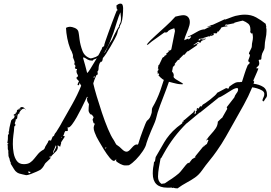

<svg xmlns="http://www.w3.org/2000/svg" viewBox="-20 -864 1497 1062"><path d="M125 105Q119 103 116 103Q114 102 111.5 102Q109 102 107 101Q85 97 74.5 90Q64 83 57.5 71.5Q51 60 40 43L39 38L40 37Q36 30 34.5 24Q33 18 32 12Q25 0 27 -14L25 -18H26V-31Q22 -39 23 -46V-60L22 -59V-68Q22 -71 24 -69L27 -71L21 -75H19Q23 -79 23.5 -94.5Q24 -110 24 -117L29 -124Q28 -126 28 -131Q28 -137 29 -138L31 -139L30 -141V-142Q30 -147 32.5 -158.5Q35 -170 38 -182Q41 -194 42 -198Q50 -207 53 -208Q56 -209 57.5 -211Q59 -213 62 -224L57 -225L56 -227V-230L67 -236Q68 -238 68 -243Q67 -245 70 -247L71 -246Q70 -244 69.5 -243Q69 -242 69 -242Q69 -242 69 -241.5Q69 -241 68 -240L69 -239L70 -240V-242L71 -243H72Q73 -242 73.5 -243Q74 -244 73 -245Q74 -246 74 -247V-250Q73 -251 73 -252L74 -253Q74 -256 80 -258Q86 -260 88 -260L87 -261L82 -260Q82 -262 86 -263Q90 -264 92 -264V-269Q97 -272 101 -272Q108 -272 113 -267.5Q118 -263 122 -258L120 -257Q119 -263 112 -263Q103 -263 94 -252Q85 -241 86 -232Q83 -232 81 -237L78 -226L79 -234Q75 -220 75.5 -213.5Q76 -207 66 -202Q68 -197 65 -192Q62 -185 62 -181Q62 -177 64 -177Q66 -175 66 -172L59 -164Q58 -151 57 -139Q56 -127 54 -116Q51 -94 51 -67Q51 -43 55.5 -17.5Q60 8 73 26Q86 44 112 44Q133 44 146 35.5Q159 27 169 14Q179 1 191 -13Q203 -27 222 -37Q222 -38 225 -41Q228 -44 228 -45Q228 -51 237.5 -64.5Q247 -78 247 -84L249 -85V-87H250Q251 -87 251 -88H252Q254 -88 256.5 -87.5Q259 -87 262 -86L271 -108L279 -113Q280 -114 280 -117Q280 -118 281 -119Q283 -125 287 -129Q289 -131 291 -134Q293 -137 294 -139L309 -163Q313 -169 316 -175Q319 -181 323 -188Q350 -235 379.5 -287.5Q409 -340 429 -390L420 -406Q419 -404 419 -399Q417 -393 414 -392Q409 -392 409 -397Q409 -399 412 -405Q414 -408 414.5 -410Q415 -412 416 -413Q416 -414 417 -414Q417 -416 410 -422Q403 -428 403 -433V-435Q406 -438 408 -439Q411 -441 411 -443V-447Q406 -456 404.5 -460.5Q403 -465 403 -475Q406 -475 406 -479V-481Q405 -481 405 -482L397 -484L394 -489Q397 -492 397 -496Q397 -498 396.5 -500.5Q396 -503 395 -506L391 -507L390 -510Q393 -513 393 -517Q393 -523 390 -530.5Q387 -538 385 -543L387 -545H384L382 -548Q384 -550 384 -553Q384 -556 382.5 -562.5Q381 -569 379 -572Q378 -575 377 -578Q376 -581 374 -584Q370 -590 368 -596Q358 -622 352 -652.5Q346 -683 345 -710Q356 -716 367 -716Q378 -716 393.5 -709.5Q409 -703 413 -691Q415 -685 417 -670L420 -646Q424 -615 436 -583Q448 -551 481 -541Q490 -542 495 -544Q503 -546 510.5 -549.5Q518 -553 524 -558Q528 -565 531.5 -571.5Q535 -578 538 -585Q541 -587 543 -594L546 -603L556 -609V-611Q556 -616 563 -636.5Q570 -657 580 -684.5Q590 -712 600 -739Q610 -766 617.5 -785Q625 -804 626 -806L627 -805L631 -809L630 -811H629Q626 -811 625 -821.5Q624 -832 624 -834Q629 -838 634.5 -841Q640 -844 646 -844Q656 -844 658.5 -835Q661 -826 661 -819Q661 -799 659 -777Q657 -755 651 -736Q650 -735 649 -732.5Q648 -730 646 -726Q641 -717 642 -716L643 -715Q643 -714 641 -710Q640 -709 639 -707.5Q638 -706 637 -705Q634 -701 632 -692Q631 -688 630 -684.5Q629 -681 628 -677Q625 -668 615 -649Q605 -630 592.5 -608.5Q580 -587 568 -568.5Q556 -550 549 -543Q549 -540 547 -531.5Q545 -523 540 -522L538 -523Q530 -515 527.5 -503.5Q525 -492 525 -481Q525 -474 519 -468Q520 -465 520 -461Q520 -456 521 -453L513 -448Q510 -441 507 -434Q504 -427 501 -419Q500 -417 500 -415.5Q500 -414 499 -412L496 -404Q496 -403 497 -403L496 -402Q502 -375 515 -331.5Q528 -288 544 -240Q560 -192 577 -151.5Q594 -111 608 -91Q610 -87 612.5 -83.5Q615 -80 617 -75Q622 -64 628 -61Q640 -54 654 -39.5Q668 -25 680 -25Q691 -25 704 -41Q717 -57 728 -63Q734 -65 735 -65Q736 -64 741 -64Q742 -64 743 -65Q746 -70 748 -78Q749 -82 750 -85Q751 -88 752 -91Q752 -93 757.5 -108Q763 -123 770 -142.5Q777 -162 783.5 -177.5Q790 -193 793 -196Q804 -205 808 -212Q812 -219 816 -231Q820 -240 820 -252Q819 -262 824 -271Q848 -311 867 -364Q886 -417 901 -475.5Q916 -534 927.5 -590.5Q939 -647 948 -693L944 -708Q935 -704 924 -701Q912 -696 906 -687L899 -684L890 -685L844 -652Q832 -644 820 -635Q808 -626 797 -616L792 -618Q803 -632 815 -643.5Q827 -655 839 -666L896 -718Q925 -744 950 -772Q956 -774 971.5 -777Q987 -780 994 -780Q1011 -780 1020.5 -769.5Q1030 -759 1030 -742Q1030 -726 1021.5 -704.5Q1013 -683 1004.5 -661.5Q996 -640 995 -621L989 -614H984L986 -623L984 -627Q977 -609 963 -590.5Q949 -572 951 -557L941 -545Q940 -541 939.5 -537.5Q939 -534 939 -531L940 -535V-534Q940 -498 928 -455.5Q916 -413 899 -368.5Q882 -324 866 -282Q850 -240 842 -204Q840 -197 837 -189.5Q834 -182 831 -175Q825 -162 816 -140.5Q807 -119 799.5 -99.5Q792 -80 790 -72Q787 -54 770 -28.5Q753 -3 732 18.5Q711 40 693 50Q691 50 688 50Q685 50 683 51H672Q661 51 645.5 43Q630 35 622 27L623 17Q622 18 620.5 19Q619 20 617 22Q613 26 610 26Q601 26 585.5 7Q570 -12 554.5 -37Q539 -62 527.5 -82.5Q516 -103 514 -107Q509 -118 503.5 -132Q498 -146 498 -158Q498 -162 500 -168L504 -178L501 -183L498 -182L492 -202L498 -216L488 -230H486Q480 -230 475 -238.5Q470 -247 470 -252Q470 -261 470.5 -270.5Q471 -280 472 -288L465 -300Q461 -307 462 -313Q460 -317 462 -321.5Q464 -326 466 -328H461Q460 -326 451.5 -308Q443 -290 430.5 -265Q418 -240 404.5 -216Q391 -192 378.5 -175.5Q366 -159 358 -159Q356 -159 354 -161Q355 -153 355 -148Q355 -143 355 -141Q355 -138 339 -139L341 -136Q337 -135 335 -126Q333 -117 329 -113L339 -109L318 -77Q319 -73 317 -67Q314 -63 314 -54H311Q306 -54 301 -60L298 -58Q300 -52 300 -51Q300 -38 291 -28Q282 -18 271.5 -8.5Q261 1 258 13L237 33Q228 40 222 54Q218 60 214 65Q210 70 205 74Q199 78 182.5 85.5Q166 93 149.5 99Q133 105 125 105ZM559 -571Q562 -576 565 -582Q568 -588 571 -594Q576 -605 582 -616Q584 -621 587 -625.5Q590 -630 593 -634Q596 -638 598.5 -642.5Q601 -647 603 -651Q604 -655 611.5 -670Q619 -685 627 -699.5Q635 -714 637 -715Q637 -723 643 -733Q649 -742 649 -757Q649 -762 649 -767Q649 -772 648 -777Q647 -782 647 -786.5Q647 -791 646 -796Q636 -774 625.5 -739.5Q615 -705 608 -684Q598 -656 586.5 -628.5Q575 -601 558 -574ZM462 -460Q468 -464 478.5 -481Q489 -498 500 -516.5Q511 -535 516 -543Q512 -539 504 -537Q496 -534 494 -532Q495 -532 495 -530Q495 -529 491 -529H485Q475 -529 464 -535Q459 -538 454.5 -541Q450 -544 445 -546L443 -545L441 -547L439 -545L451 -503Q454 -493 456.5 -482Q459 -471 462 -460ZM501 -434Q502 -434 503 -436.5Q504 -439 504 -440Q504 -442 502 -442Q500 -442 496 -436H497Q499 -436 500 -435Q500 -434 501 -434ZM88 -256H94Q94 -258 92 -258Q90 -258 88 -256ZM68 -223 70 -225 69 -228 70 -229 69 -232Q68 -231 68 -226L67 -225ZM319 -100Q321 -107 322 -108Q321 -107 320 -106Q319 -105 318 -103ZM276 -17Q277 -26 284 -36Q286 -41 288.5 -45.5Q291 -50 291 -54V-55Q291 -57 290 -58Q289 -59 290 -60V-61Q289 -61 286 -53.5Q283 -46 280 -38.5Q277 -31 276 -30Q274 -30 274 -28L276 -23L273 -22ZM565 -42 568 -46 566 -51 562 -43ZM256 8 261 5 257 -2Q256 -2 256 2L253 4ZM143 94Q149 92 149 88Q147 86 143 85.5Q139 85 137 85Q135 85 135 86Q135 89 138 91Q142 93 143 94ZM962 178Q948 178 937 174Q935 176 934 176Q932 176 931 175L928 173Q925 174 922 174Q919 174 917 174H905Q825 174 825 96Q825 88 825.5 79.5Q826 71 827 64Q829 56 830 47.5Q831 39 832 31L837 29L841 5Q855 -18 872.5 -49.5Q890 -81 902 -98Q917 -119 936.5 -139Q956 -159 988 -182Q988 -191 992 -192Q997 -192 998 -195L994 -199Q996 -201 1002 -201V-202L1051 -244Q1052 -247 1052.5 -249.5Q1053 -252 1053 -254Q1058 -252 1058 -246Q1058 -244 1057.5 -240.5Q1057 -237 1056 -233H1059Q1064 -238 1064 -243L1062 -246V-247L1072 -257Q1070 -257 1069 -258H1067Q1066 -258 1066 -259L1072 -267H1073V-266L1078 -263L1088 -278L1092 -273L1101 -284V-285Q1104 -286 1116 -294Q1128 -302 1142.5 -313.5Q1157 -325 1168.5 -335.5Q1180 -346 1181 -351H1182L1231 -377L1243 -373Q1244 -374 1245 -376.5Q1246 -379 1248 -383Q1251 -390 1254 -388V-389Q1270 -401 1281 -406Q1292 -411 1312 -410V-412L1318 -410L1333 -457Q1337 -469 1341 -480.5Q1345 -492 1350 -503Q1351 -505 1353 -506.5Q1355 -508 1357 -510Q1361 -514 1361 -516Q1361 -521 1357 -522Q1353 -523 1353 -527Q1353 -531 1358 -543Q1363 -555 1363 -563L1362 -564L1359 -562L1357 -565Q1357 -574 1365 -587Q1373 -600 1373 -610Q1373 -622 1376 -634Q1379 -646 1379 -658Q1379 -671 1375 -682L1373 -678Q1371 -678 1367.5 -682Q1364 -686 1364 -688Q1364 -692 1365 -695V-701Q1365 -723 1353 -733Q1341 -743 1323 -750Q1321 -750 1309 -747Q1297 -744 1285.5 -741Q1274 -738 1274 -736H1278L1233 -727L1235 -730L1227 -728V-726L1231 -727Q1224 -725 1224 -722V-721L1233 -723L1239 -720V-719Q1234 -719 1218.5 -716Q1203 -713 1201 -708L1202 -706L1187 -688L1182 -690V-687Q1182 -680 1177 -679.5Q1172 -679 1166.5 -680Q1161 -681 1161 -676L1163 -671L1146 -664Q1144 -667 1148 -669Q1150 -670 1150.5 -671Q1151 -672 1152 -673H1150L1139 -661L1135 -662Q1139 -662 1140 -665L1089 -649Q1088 -649 1088 -650H1086Q1084 -650 1081 -647Q1078 -644 1078 -642Q1078 -640 1082 -640L1084 -641Q1086 -646 1090.5 -647Q1095 -648 1100 -648L1099 -650H1109L1096 -643V-641H1098L1112 -649V-652L1119 -649L1093 -636L1088 -627L1076 -633L1051 -616V-614L1052 -613V-614L1077 -627L1078 -625Q1074 -621 1072 -620L1066 -614L1073 -616L1020 -580H1016L1000 -561L996 -562L971 -537L975 -535L964 -532L945 -509L949 -508L939 -494L938 -500Q938 -498 935 -488.5Q932 -479 929.5 -470.5Q927 -462 926 -461H927L930 -471Q934 -466 937.5 -460.5Q941 -455 941 -449V-445Q940 -443 940 -440Q940 -434 951 -426.5Q962 -419 975 -412Q988 -405 993 -400Q991 -398 989 -398H983Q971 -398 959.5 -400.5Q948 -403 936 -406Q915 -411 902 -415Q889 -419 878.5 -426.5Q868 -434 853 -451H854Q857 -448 858 -448Q860 -448 860 -451Q860 -457 855 -459L853 -453L851 -472H852Q855 -472 856 -478.5Q857 -485 857 -487L854 -482H853L857 -505H860L879 -545H881V-548L882 -547Q884 -547 887 -549Q890 -551 889 -554Q892 -557 896 -558Q901 -560 902 -561H901L899 -569H903L914 -580Q916 -582 913 -582Q911 -582 911 -584H918Q925 -586 933.5 -597.5Q942 -609 946 -609L948 -607L992 -645L995 -643L1002 -647L1001 -645Q996 -645 997 -641L1022 -651L1021 -646Q1025 -646 1030 -651L1037 -659H1032L1037 -663V-665L1019 -658V-661Q1043 -672 1068 -687Q1093 -702 1114 -702V-703Q1122 -708 1130.5 -711.5Q1139 -715 1148 -717L1149 -718H1147L1124 -715L1154 -727L1155 -726L1222 -757H1224Q1225 -756 1226 -756Q1227 -756 1240 -761Q1253 -766 1266.5 -771Q1280 -776 1282 -776Q1289 -777 1295 -778.5Q1301 -780 1308 -781Q1315 -782 1321 -782.5Q1327 -783 1334 -783Q1369 -783 1396.5 -768Q1424 -753 1450 -732V-731Q1450 -729 1450.5 -726.5Q1451 -724 1452 -721Q1454 -715 1452 -712Q1454 -706 1454 -702V-691Q1454 -672 1449 -650Q1447 -640 1445.5 -629.5Q1444 -619 1444 -608Q1444 -593 1437 -582Q1433 -575 1430.5 -568.5Q1428 -562 1427 -555Q1426 -553 1426 -545Q1426 -537 1424 -535Q1422 -533 1417 -534Q1411 -534 1411 -529Q1411 -526 1413 -522Q1414 -519 1414 -514Q1414 -503 1406 -497Q1398 -491 1398 -487Q1398 -485 1401 -486H1405Q1409 -486 1409 -484Q1409 -483 1402.5 -467.5Q1396 -452 1389 -436.5Q1382 -421 1381 -418L1386 -412Q1385 -409 1384 -406Q1383 -403 1382 -401Q1414 -397 1435.5 -383.5Q1457 -370 1457 -337Q1457 -330 1452 -323Q1447 -318 1445 -313Q1444 -311 1441 -307Q1438 -303 1436 -303Q1434 -303 1434 -306Q1432 -309 1431 -308Q1432 -313 1434 -318Q1436 -323 1438 -327Q1442 -334 1442 -345Q1442 -356 1429.5 -363.5Q1417 -371 1401 -375.5Q1385 -380 1375 -381Q1354 -330 1328 -283.5Q1302 -237 1275 -189Q1252 -148 1229 -107.5Q1206 -67 1179 -29Q1169 -15 1159 -1.5Q1149 12 1138 25Q1127 38 1117 51.5Q1107 65 1097 79Q1080 103 1058.5 118Q1037 133 1012.5 146Q988 159 962 178ZM873 153 892 150Q902 143 911.5 136.5Q921 130 931 124Q941 117 950.5 110Q960 103 968 96Q976 89 986 76Q996 63 1005.5 51.5Q1015 40 1022 36L1025 39L1043 16L1062 5L1059 2L1111 -62V-60H1110L1105 -53V-52H1107V-53L1115 -61Q1120 -66 1124 -67L1133 -89L1128 -92L1122 -87H1121V-89Q1134 -108 1148 -123Q1162 -138 1173 -154Q1184 -170 1185 -191L1206 -211H1208L1237 -262L1234 -271L1276 -325Q1279 -336 1288 -348Q1297 -359 1297 -369Q1297 -377 1291 -377Q1280 -377 1260.5 -365Q1241 -353 1220.5 -340Q1200 -327 1187 -323V-322L1086 -241H1084L1013 -182H1012Q974 -144 943.5 -104Q913 -64 887 -17L878 -1Q876 3 874 6.5Q872 10 868 13L859 63Q857 76 855.5 88Q854 100 854 113Q854 140 873 153Z"/></svg>

Font: Water Brush
Style: Regular
Weight: 400
Designer: Robert E. Leuschke
Foundry: Robert E. Leuschke
Version: Version 1.010; ttfautohint (v1.8.4.7-5d5b)